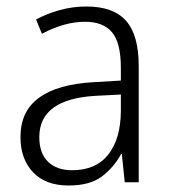

<svg xmlns="http://www.w3.org/2000/svg" viewBox="-20 -561 523 591"><path d="M246 -541Q329 -541 368 -497Q407 -453 407 -358V0H364L355 -87H353Q329 -44 292.5 -17Q256 10 191 10Q120 10 81.5 -31Q43 -72 43 -139Q43 -219 100.5 -260.5Q158 -302 268 -308L352 -313V-352Q352 -430 324.5 -462Q297 -494 242 -494Q209 -494 176 -484.5Q143 -475 109 -457L91 -501Q124 -519 164 -530Q204 -541 246 -541ZM274 -266Q101 -256 101 -139Q101 -89 128 -63Q155 -37 202 -37Q275 -37 313 -85Q351 -133 352 -217V-270Z"/></svg>

Font: Noto Sans Lao SemiCondensed Light
Style: Regular
Weight: 300
Width: 4
Designer: Monotype Design Team
Foundry: Monotype Imaging Inc.
Version: Version 2.003; ttfautohint (v1.8.4.7-5d5b)